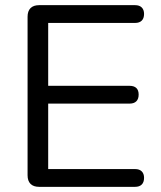

<svg xmlns="http://www.w3.org/2000/svg" viewBox="-20 -725 623 745"><path d="M132 0Q110 0 98.5 -11.5Q87 -23 87 -45V-660Q87 -682 98.5 -693.5Q110 -705 132 -705H504Q521 -705 530 -696Q539 -687 539 -671Q539 -654 530 -645Q521 -636 504 -636H167V-392H483Q500 -392 509 -383.5Q518 -375 518 -358Q518 -341 509 -332Q500 -323 483 -323H167V-69H504Q521 -69 530 -60Q539 -51 539 -35Q539 -18 530 -9Q521 0 504 0Z"/></svg>

Font: Nunito
Style: Regular
Weight: 400
Designer: Vernon Adams
Foundry: Vernon Adams
Version: Version 3.602